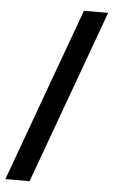

<svg xmlns="http://www.w3.org/2000/svg" viewBox="-72 -751 464 787"><g transform="rotate(5 160.0 -357.5)"><path d="M-19.5 0 241.2 -715.3H340.8L80.1 0Z"/></g></svg>

Font: Elstob 8pt SemiBold
Style: Italic
Weight: 600
Italic angle: -20°
Designer: Peter S. Baker
Version: Version 1.015